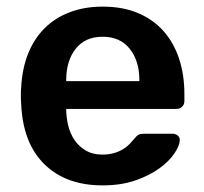

<svg xmlns="http://www.w3.org/2000/svg" viewBox="-20 -550 617 580"><path d="M290 10Q179 10 114 -54Q49 -118 44 -236Q43 -246 43 -261.5Q43 -277 44 -286Q47 -343 65 -388Q83 -433 114.5 -464.5Q146 -496 190.5 -513Q235 -530 290 -530Q351 -530 397 -510.5Q443 -491 474 -456Q505 -421 521 -372.5Q537 -324 537 -266V-245Q537 -234 530 -227.5Q523 -221 512 -221H180Q180 -196 186 -171Q192 -146 205.5 -126.5Q219 -107 239.5 -95Q260 -83 289 -83Q310 -83 326 -88Q342 -93 353.5 -100.5Q365 -108 372.5 -116Q380 -124 384 -129Q393 -140 398.5 -143Q404 -146 415 -146H501Q511 -146 517.5 -140Q524 -134 523 -125Q522 -109 506.5 -86Q491 -63 461.5 -41.5Q432 -20 389 -5Q346 10 290 10ZM180 -305H401V-308Q401 -366 372 -402.5Q343 -439 290 -439Q237 -439 208.5 -402.5Q180 -366 180 -308Z"/></svg>

Font: Fz Rubik Med
Style: Regular
Weight: 500
Designer: Hubert and Fischer
Foundry: Hubert and Fischer
Version: Vit hóa bi FontZin.com